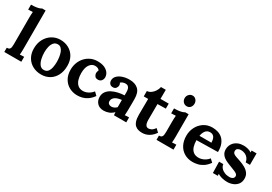

<svg xmlns="http://www.w3.org/2000/svg" viewBox="26 -1650 3626 2562"><g transform="rotate(30 1839.5 -369.5)"><path d="M25 -65Q53 -65 65.5 -76Q78 -87 81 -107.5Q84 -128 84 -154V-565Q84 -583 85 -606.5Q86 -630 88 -652Q72 -651 50.5 -650.5Q29 -650 18 -649V-725Q65 -725 96.5 -730Q128 -735 146.5 -742Q165 -749 172 -755H226V-161Q226 -147 225 -121.5Q224 -96 222 -73Q239 -75 258 -75.5Q277 -76 287 -76V0H25Z M598 16Q526 16 468 -15Q410 -46 376.5 -103.5Q343 -161 343 -239Q343 -322 377.5 -384.5Q412 -447 469.5 -481.5Q527 -516 595 -516Q667 -516 724 -485Q781 -454 814 -396.5Q847 -339 847 -259Q847 -175 815 -113Q783 -51 727 -17.5Q671 16 598 16ZM602 -55Q642 -56 662.5 -83Q683 -110 691 -151Q699 -192 699 -234Q699 -271 693.5 -309Q688 -347 676 -378Q664 -409 643.5 -428Q623 -447 593 -446Q554 -445 531.5 -418Q509 -391 499.5 -350.5Q490 -310 490 -266Q490 -215 501 -166Q512 -117 536.5 -85.5Q561 -54 602 -55Z M1155 16Q1088 16 1032 -14Q976 -44 942.5 -101Q909 -158 909 -239Q909 -296 928 -346Q947 -396 981.5 -434Q1016 -472 1063.5 -494Q1111 -516 1169 -516Q1233 -516 1275.5 -496.5Q1318 -477 1339.5 -445.5Q1361 -414 1361 -379Q1361 -350 1343.5 -327.5Q1326 -305 1294 -304Q1256 -303 1241 -325.5Q1226 -348 1226 -369Q1226 -378 1229 -390.5Q1232 -403 1238 -413Q1231 -428 1217 -435Q1203 -442 1188.5 -444.5Q1174 -447 1165 -446Q1117 -443 1086 -398Q1055 -353 1055 -268Q1055 -218 1067.5 -174.5Q1080 -131 1109 -103Q1138 -75 1187 -73Q1229 -72 1269 -93Q1309 -114 1337 -150L1383 -105Q1347 -55 1308 -29Q1269 -3 1230.5 6.5Q1192 16 1155 16Z M1715 0Q1713 -14 1712.5 -23.5Q1712 -33 1711 -46Q1677 -12 1639 2Q1601 16 1562 16Q1498 16 1462 -22Q1426 -60 1426 -117Q1426 -165 1450.5 -199Q1475 -233 1515.5 -254.5Q1556 -276 1605.5 -287.5Q1655 -299 1705 -301V-353Q1705 -379 1698.5 -400Q1692 -421 1676.5 -433Q1661 -445 1633 -444Q1614 -443 1596 -436Q1578 -429 1565 -416Q1573 -407 1575 -396.5Q1577 -386 1577 -378Q1577 -358 1561 -336.5Q1545 -315 1510 -316Q1480 -317 1464 -337Q1448 -357 1448 -384Q1448 -424 1476.5 -453.5Q1505 -483 1553 -499.5Q1601 -516 1659 -516Q1747 -516 1795.5 -470.5Q1844 -425 1844 -325Q1844 -291 1844 -267Q1844 -243 1843.5 -219Q1843 -195 1843 -161Q1843 -147 1842 -121.5Q1841 -96 1839 -73Q1856 -75 1875 -75.5Q1894 -76 1904 -76V0ZM1704 -230Q1676 -227 1651 -220Q1626 -213 1607.5 -201Q1589 -189 1578.5 -172Q1568 -155 1568 -134Q1569 -106 1586 -94Q1603 -82 1625 -82Q1648 -82 1668 -92Q1688 -102 1704 -118Q1704 -128 1704 -137.5Q1704 -147 1704 -157Q1704 -175 1704 -193.5Q1704 -212 1704 -230Z M2155 16Q2125 16 2097.5 9Q2070 2 2047.5 -17.5Q2025 -37 2012 -75Q1999 -113 1999 -176L2001 -417H1933V-500Q1964 -501 1993 -521Q2022 -541 2042.5 -573Q2063 -605 2070 -640H2144L2143 -500H2270V-423L2143 -420L2142 -174Q2142 -151 2146.5 -128.5Q2151 -106 2164 -91.5Q2177 -77 2202 -77Q2216 -77 2240.5 -87Q2265 -97 2293 -137L2341 -92Q2314 -52 2285 -30Q2256 -8 2229.5 2Q2203 12 2183 14Q2163 16 2155 16Z M2370 -65Q2398 -65 2410 -76Q2422 -87 2425.5 -107.5Q2429 -128 2429 -154V-320Q2429 -338 2430 -361.5Q2431 -385 2433 -407Q2417 -406 2395.5 -405.5Q2374 -405 2363 -404V-480Q2409 -480 2441 -485Q2473 -490 2491.5 -497Q2510 -504 2517 -510H2571V-161Q2571 -147 2570 -121.5Q2569 -96 2567 -73Q2583 -75 2602.5 -75.5Q2622 -76 2632 -76V0H2370ZM2495 -589Q2461 -589 2439 -613Q2417 -637 2417 -671Q2417 -705 2440 -729Q2463 -753 2494 -753Q2526 -753 2547.5 -729Q2569 -705 2569 -671Q2569 -637 2549 -613Q2529 -589 2495 -589Z M2934 16Q2861 16 2805 -16.5Q2749 -49 2718 -108.5Q2687 -168 2687 -249Q2687 -319 2718 -380Q2749 -441 2805.5 -478.5Q2862 -516 2937 -516Q2979 -516 3019 -504.5Q3059 -493 3091.5 -465Q3124 -437 3143.5 -389Q3163 -341 3162 -269L2834 -263Q2834 -209 2847.5 -166Q2861 -123 2892 -98Q2923 -73 2975 -73Q2995 -73 3020.5 -80Q3046 -87 3072.5 -103.5Q3099 -120 3122 -148L3167 -106Q3131 -55 3090 -28.5Q3049 -2 3008.5 7Q2968 16 2934 16ZM2840 -333H3024Q3023 -375 3012.5 -399.5Q3002 -424 2984 -435Q2966 -446 2942 -446Q2898 -446 2873 -414.5Q2848 -383 2840 -333Z M3465 16Q3422 16 3381 5Q3340 -6 3317 -23L3319 7H3243L3239 -165H3304Q3307 -135 3328 -110Q3349 -85 3383 -70.5Q3417 -56 3459 -56Q3476 -56 3491.5 -61Q3507 -66 3517.5 -77.5Q3528 -89 3528 -106Q3528 -125 3514.5 -137Q3501 -149 3475.5 -160Q3450 -171 3412 -185Q3381 -197 3349.5 -210Q3318 -223 3291.5 -241.5Q3265 -260 3249 -287.5Q3233 -315 3233 -355Q3233 -384 3244 -412.5Q3255 -441 3278 -464.5Q3301 -488 3336.5 -502Q3372 -516 3421 -516Q3448 -516 3482.5 -507.5Q3517 -499 3541 -482V-511H3617V-334H3552Q3546 -369 3527.5 -394Q3509 -419 3480 -432.5Q3451 -446 3415 -446Q3390 -446 3369.5 -434Q3349 -422 3349 -393Q3349 -370 3365 -356.5Q3381 -343 3409 -334Q3437 -325 3471 -313Q3522 -296 3561.5 -273Q3601 -250 3624 -217.5Q3647 -185 3647 -138Q3647 -86 3621 -52Q3595 -18 3553.5 -1Q3512 16 3465 16Z"/></g></svg>

Font: Lora
Style: Weight 700
Weight: 700
Designer: Olga Karpushina, Alexei Vanyashin (Cyrillic)
Foundry: Cyreal
Version: Version 3.001